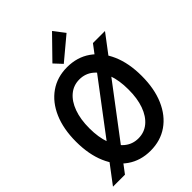

<svg xmlns="http://www.w3.org/2000/svg" viewBox="-276 -1070 1194 1194"><g transform="rotate(-45 321.5 -473.0)"><path d="M320.8 7.8Q233.4 7.8 168.5 -37.6Q103.5 -83 67.9 -165.8Q32.2 -248.5 32.2 -360.4Q32.2 -472.2 67.9 -554.4Q103.5 -636.7 168.5 -682.1Q233.4 -727.5 320.8 -727.5Q408.7 -727.5 473.9 -682.1Q539.1 -636.7 575 -554.4Q610.8 -472.2 610.8 -360.4Q610.8 -248.5 575 -165.8Q539.1 -83 473.9 -37.6Q408.7 7.8 320.8 7.8ZM321.8 -100.1Q374 -100.1 412.6 -132.3Q451.2 -164.6 472.2 -222.9Q493.2 -281.2 492.7 -360.4Q492.7 -439.5 471.4 -497.6Q450.2 -555.7 411.6 -587.6Q373 -619.6 320.8 -619.6Q269 -619.6 230.7 -587.6Q192.4 -555.7 171.1 -497.6Q149.9 -439.5 149.9 -360.4Q149.9 -281.2 171.1 -222.9Q192.4 -164.6 231 -132.3Q269.5 -100.1 321.8 -100.1ZM-2.9 0 540.5 -719.7H646.5L102.5 0ZM320.8 -756.3 272.5 -808.1 413.6 -952.6 469.2 -880.4Z"/></g></svg>

Font: Reddit Sans Condensed SemiBold
Style: Regular
Weight: 600
Designer: Stephen Hutchings
Foundry: Reddit
Version: Version 1.014